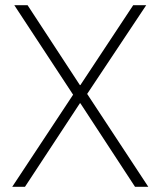

<svg xmlns="http://www.w3.org/2000/svg" viewBox="-20 -718 616 738"><path d="M76 0H27L261 -354L35 -698H86L287 -391H289L492 -698H542L315 -357L550 0H499L289 -321H287Z"/></svg>

Font: Anuphan ExtraLight
Style: Regular
Weight: 200
Designer: Cadson Demak
Version: Version 3.001